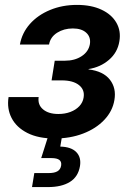

<svg xmlns="http://www.w3.org/2000/svg" viewBox="-20 -552 530 776"><path d="M200.2 7.8Q134.8 7.8 90.6 -14.6Q46.4 -37.1 26.9 -75Q7.3 -112.8 14.6 -159.7H136.2Q131.8 -128.4 154.1 -109.9Q176.3 -91.3 215.8 -91.3Q242.7 -91.3 264.6 -99.6Q286.6 -107.9 300.8 -123Q314.9 -138.2 317.9 -157.7Q323.2 -189 299.3 -208Q275.4 -227.1 229.5 -227.1H188.5L201.2 -306.6H242.2Q282.2 -306.6 310.1 -325Q337.9 -343.3 343.3 -373.5Q347.7 -401.9 328.9 -419.4Q310.1 -437 274.4 -437Q238.3 -437 210.9 -419.7Q183.6 -402.3 178.2 -372.1H60.5Q68.8 -418.9 100.8 -455.1Q132.8 -491.2 182.4 -511.7Q231.9 -532.2 291 -532.2Q349.1 -532.2 390.1 -512.9Q431.2 -493.7 450.4 -460.2Q469.7 -426.8 462.4 -384.8Q455.1 -339.8 420.4 -310.1Q385.7 -280.3 337.9 -272.9V-271.5Q397.5 -264.2 424.1 -230Q450.7 -195.8 442.4 -147.9Q435.1 -103 401.6 -67.6Q368.2 -32.2 315.9 -12.2Q263.7 7.8 200.2 7.8ZM109.4 204.1 118.7 147.5H176.8Q200.2 147.5 212.4 140.1Q224.6 132.8 227.1 117.2Q229.5 102.1 220 94.5Q210.4 86.9 187 86.9H146.5L181.2 -22H234.4L230.5 0L223.6 40.5Q267.6 41.5 288.3 62.7Q309.1 84 303.2 119.6Q295.9 162.6 262.5 183.3Q229 204.1 173.8 204.1Z"/></svg>

Font: Inter 28pt SemiBold
Style: Italic
Weight: 600
Italic angle: -9.3988°
Designer: Rasmus Andersson
Foundry: rsms
Version: Version 4.001;git-66647c0bb